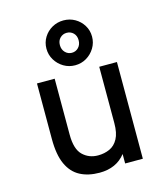

<svg xmlns="http://www.w3.org/2000/svg" viewBox="-117 -878 851 980"><g transform="rotate(-15 308.0 -387.5)"><path d="M288.5 12Q228.5 12 185.5 -10.8Q142.5 -33.5 119.5 -83.8Q96.5 -134 96.5 -217V-511H190V-215.5Q190 -138.5 222.8 -107Q255.5 -75.5 303.5 -75.5Q337 -75.5 364.8 -88Q392.5 -100.5 409 -130.8Q425.5 -161 425.5 -213.5V-511H519V0H425.5V-50Q401.5 -19 367 -3.5Q332.5 12 288.5 12ZM309.5 -550Q277 -550 249.5 -566.2Q222 -582.5 205.5 -609.8Q189 -637 189 -669.5Q189 -702.5 205.5 -729.2Q222 -756 249.5 -771.5Q277 -787 309.5 -787Q342.5 -787 369.8 -771.5Q397 -756 413.5 -729.2Q430 -702.5 430 -669.5Q430 -637 413.5 -609.8Q397 -582.5 369.8 -566.2Q342.5 -550 309.5 -550ZM309.5 -616Q330.5 -616 344.8 -631Q359 -646 359 -669.5Q359 -693 344.8 -707.2Q330.5 -721.5 309.5 -721.5Q289 -721.5 274.5 -707.2Q260 -693 260 -669.5Q260 -646 274.5 -631Q289 -616 309.5 -616Z"/></g></svg>

Font: Overpass Mono Medium
Style: Regular
Weight: 500
Monospace: yes
Designer: Delve Withrington, Dave Bailey
Foundry: Delve Fonts LLC
Version: Version 4.000